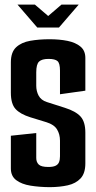

<svg xmlns="http://www.w3.org/2000/svg" viewBox="-20 -794 413 822"><path d="M54.9 -774.3H129.4L186.3 -725.5L243.2 -774.3H317L232.4 -676.1H139.6ZM193.3 7.3Q148.6 7 110.5 0.8Q72.4 -5.4 49.5 -22.7Q26.5 -40 26.5 -72.7V-212.9L135.2 -224.5V-117.7Q135.2 -99.9 145.8 -89.6Q156.4 -79.2 187 -79.2Q207.2 -79.2 217.9 -84.4Q228.7 -89.6 232.7 -99.8Q236.8 -110 236.8 -124.8V-191.8Q236.8 -219.2 224.2 -239.9Q211.6 -260.6 179.3 -270.6L109.9 -291.9Q66.2 -305.6 46.4 -327.6Q26.5 -349.6 26.5 -397.2V-527Q26.5 -570.6 49 -591.6Q71.4 -612.6 109.2 -619.3Q147 -626 192 -626Q234.6 -626 269.1 -619Q303.5 -612 324.5 -594.6Q345.4 -577.3 345.4 -546V-405.8L236.8 -390.5V-492Q236.8 -523 226.2 -532.4Q215.6 -541.8 187.7 -541.8Q159.4 -541.8 147.3 -530.4Q135.2 -519 135.2 -484.6V-427Q135.2 -403.8 145.4 -384.5Q155.7 -365.2 180.4 -357.2L257.4 -332.6Q304.1 -317.9 324.8 -295.2Q345.4 -272.5 345.4 -226.2V-94.7Q345.4 -52 325 -30.2Q304.5 -8.4 270.4 -0.7Q236.3 7 193.3 7.3Z"/></svg>

Font: Smooch Sans Thin
Style: Regular
Weight: 100
Designer: Robert E. Leuschke
Foundry: Robert E. Leuschke
Version: Version 1.010